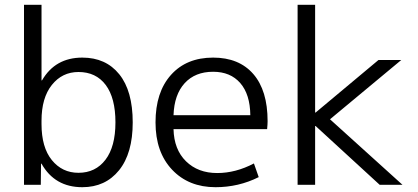

<svg xmlns="http://www.w3.org/2000/svg" viewBox="-20 -770 1742 800"><path d="M323 10Q208 10 153 -88H151L150 0H80V-750H153V-435H155Q210 -530 323 -530Q421 -530 477 -460.5Q533 -391 533 -260Q533 -131 476 -60.5Q419 10 323 10ZM461 -260Q461 -362 420.5 -416Q380 -470 307 -470Q239 -470 196 -416Q153 -362 153 -267V-253Q153 -156 196 -103Q239 -50 307 -50Q378 -50 419.5 -104.5Q461 -159 461 -260Z M703 -232Q705 -147 755 -98Q805 -49 885 -49Q962 -49 1038 -89L1058 -32Q974 10 878 10Q766 10 697 -63Q628 -136 628 -260Q628 -386 692.5 -458Q757 -530 868 -530Q976 -530 1035.5 -461.5Q1095 -393 1095 -265Q1095 -252 1093 -232ZM703 -290H1023Q1022 -377 981 -424Q940 -471 868 -471Q793 -471 749.5 -423.5Q706 -376 703 -290Z M1293 -750V-301H1295L1557 -520H1652L1355 -273L1657 0H1562L1295 -245H1293V0H1220V-750Z"/></svg>

Font: M PLUS 1p
Style: Regular
Weight: 400
Version: Version 1.062